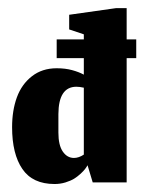

<svg xmlns="http://www.w3.org/2000/svg" viewBox="-20 -457 361 481"><path d="M212.3 0H297.3V-436.7H271.3L153.3 -420V-383.3L190 -371V-270Q177.7 -276.7 160.7 -281.3Q143.7 -286 122 -286Q85.7 -286 60 -266Q34.3 -246 22.3 -213.2Q10.3 -180.3 10.3 -138.3Q10.3 -71.3 36 -33.7Q61.7 4 116.7 4Q131 4 144 0Q157 -4 165.7 -9.3Q174.3 -14.7 182 -21.8Q189.7 -29 193.2 -33.7Q196.7 -38.3 199.3 -43ZM165.3 -61.3Q148.3 -61.3 137.3 -77.3Q126.3 -93.3 126.3 -124.7V-171.3Q126.7 -239.3 171 -239.7Q179.7 -239.7 190 -237.3V-69.7Q184 -65.7 177.7 -63.5Q171.3 -61.3 165.3 -61.3ZM122 -311.3H321.3V-358.3H122Z"/></svg>

Font: Jomhuria
Style: Regular
Weight: 400
Designer: Arabic design by Kourosh Beigpour, Latin design by Eben Sorkin, engineering by Lasse Fister and Khaled Hosney
Version: Version 1.0000